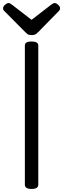

<svg xmlns="http://www.w3.org/2000/svg" viewBox="-29 -1225 414 1259"><path d="M178 14Q156 14 145 7Q134 0 134 -14V-926Q134 -940 145 -946.5Q156 -953 178 -953Q200 -953 211 -946.5Q222 -940 222 -926V-14Q222 0 211 7Q200 14 178 14ZM330 -1205Q340 -1205 352.5 -1193.5Q365 -1182 365 -1171Q365 -1169 364.5 -1165Q364 -1161 359 -1155L222 -1015Q215 -1009 206.5 -1002Q198 -995 178 -995Q159 -995 150.5 -1002Q142 -1009 136 -1015L-3 -1155Q-8 -1161 -8.5 -1165Q-9 -1169 -9 -1171Q-9 -1182 4 -1193.5Q17 -1205 26 -1205Q33 -1205 38.5 -1201.5Q44 -1198 51 -1193L178 -1095L305 -1193Q313 -1198 318 -1201.5Q323 -1205 330 -1205Z"/></svg>

Font: Playwrite US Modern
Style: Regular
Weight: 400
Designer: Veronika Burian, José Scaglione
Foundry: TypeTogether
Version: Version 1.002